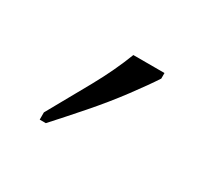

<svg xmlns="http://www.w3.org/2000/svg" viewBox="-53 -836 318 299"><g transform="rotate(30 106.0 -686.0)"><path d="M40 -619Q62 -658 82.5 -695Q103 -732 116 -766H172V-756Q161 -739 140.5 -711.5Q120 -684 95.5 -656Q71 -628 51 -606H40Z"/></g></svg>

Font: Noto Serif Tamil Condensed ExtraLight
Style: Regular
Weight: 200
Width: 3
Designer: Indian Type Foundry, Tom Grace, and the Monotype Design Team
Foundry: Monotype Imaging Inc.
Version: Version 2.004; ttfautohint (v1.8.4.7-5d5b)